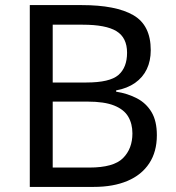

<svg xmlns="http://www.w3.org/2000/svg" viewBox="-20 -734 690 754"><path d="M301 -714Q435 -714 503.5 -674.5Q572 -635 572 -537Q572 -495 556.5 -462.5Q541 -430 510.5 -408.5Q480 -387 436 -379V-374Q481 -367 517.5 -348Q554 -329 575 -294Q596 -259 596 -203Q596 -138 566 -92.5Q536 -47 480.5 -23.5Q425 0 348 0H97V-714ZM319 -410Q411 -410 445 -439.5Q479 -469 479 -527Q479 -586 437.5 -611.5Q396 -637 305 -637H187V-410ZM187 -335V-76H331Q426 -76 463 -113Q500 -150 500 -210Q500 -248 483.5 -276Q467 -304 428.5 -319.5Q390 -335 324 -335Z"/></svg>

Font: ltamil05
Style: Book
Weight: 400
Designer: Jelle Bosma - Monotype Design Team
Foundry: Monotype Imaging Inc.
Version: Version 2.003